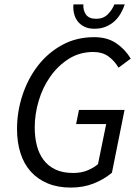

<svg xmlns="http://www.w3.org/2000/svg" viewBox="-20 -836 628 868"><path d="M57 -253Q57 -331 81.5 -405.5Q106 -480 151 -538.5Q196 -597 260.5 -632.5Q325 -668 406 -668Q465 -668 505.5 -640.5Q546 -613 571 -571L516 -530Q497 -562 469.5 -581.5Q442 -601 402 -601Q340 -601 291 -570Q242 -539 207.5 -490Q173 -441 155 -380.5Q137 -320 137 -260Q137 -216 146.5 -178.5Q156 -141 177 -113Q198 -85 231 -69.5Q264 -54 311 -54Q347 -54 375 -65.5Q403 -77 423 -94L460 -275H324L337 -339H543L486 -55Q450 -25 403.5 -6.5Q357 12 300 12Q241 12 195.5 -7Q150 -26 119 -60.5Q88 -95 72.5 -144Q57 -193 57 -253ZM407 -706Q380 -706 361 -715.5Q342 -725 330.5 -740.5Q319 -756 314.5 -776Q310 -796 312 -816H357Q355 -790 368.5 -770.5Q382 -751 415 -751Q447 -751 467 -771Q487 -791 497 -816H544Q537 -795 525.5 -775Q514 -755 497.5 -740Q481 -725 458.5 -715.5Q436 -706 407 -706Z"/></svg>

Font: mr_Source Sans Pro
Style: Italic
Weight: 400
Italic angle: -11°
Designer: Paul D. Hunt
Foundry: Adobe Systems Incorporated
Version: Version 1.036;July 10, 2024;FontCreator 11.5.0.2430 64-bit